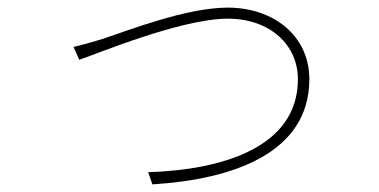

<svg xmlns="http://www.w3.org/2000/svg" viewBox="-20 -483 996 504"><path d="M173 -360 188 -326C228 -339 454 -434 578 -434C689 -434 762 -365 762 -275C762 -96 563 -37 369 -31L380 1C591 -12 792 -81 792 -275C792 -390 697 -463 578 -463C470 -463 319 -404 250 -381C219 -372 201 -366 173 -360Z"/></svg>

Font: Kinto Sans Thin
Style: Regular
Weight: 100
Designer: Authors: Ryoko NISHIZUKA  (kana & ideographs); Paul D. Hunt (Latin, Greek & Cyrillic); Wenlong ZHANG  (bopomofo); Sandol
Foundry: Adobe Systems Incorporated, ookami Inc.
Version: Version 0.001